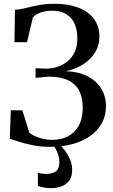

<svg xmlns="http://www.w3.org/2000/svg" viewBox="-20 -771 604 1022"><path d="M249 10.5Q196 10.5 152.8 1.8Q109.5 -7 79 -17.2Q48.5 -27.5 32 -32L37.5 -184L99 -183.5L136.5 -64Q147 -55 166.2 -46.2Q185.5 -37.5 209.5 -32Q233.5 -26.5 258 -26.5Q305 -26.5 341.8 -45.5Q378.5 -64.5 399.5 -103Q420.5 -141.5 420.5 -199.5Q420.5 -248.5 402.8 -285.2Q385 -322 345 -342.5Q305 -363 237 -363L169.5 -356.5L169 -408L224 -405.5Q254 -405.5 283.5 -414.5Q313 -423.5 337.5 -442.8Q362 -462 376.8 -492.2Q391.5 -522.5 391.5 -566Q391.5 -639.5 355.8 -676.8Q320 -714 260.5 -714Q217.5 -714 190.2 -702.2Q163 -690.5 154.5 -676.5L124 -546.5H57L59.5 -719Q82.5 -720 104 -725Q125.5 -730 149.2 -736Q173 -742 202.8 -746.5Q232.5 -751 271 -751Q342.5 -751 396 -730.8Q449.5 -710.5 479.2 -671.5Q509 -632.5 509 -577Q509 -535 492.2 -503Q475.5 -471 448.5 -448Q421.5 -425 390 -411.2Q358.5 -397.5 329 -392Q397.5 -390 445.5 -365.2Q493.5 -340.5 518.8 -299.5Q544 -258.5 544 -206Q544 -156 522.5 -116Q501 -76 461.2 -47.8Q421.5 -19.5 367.8 -4.5Q314 10.5 249 10.5ZM249 230.5Q232.5 230.5 213.2 227Q194 223.5 181.5 218V148.5Q191.5 151.5 204 153.2Q216.5 155 224.5 155Q255.5 155 275.8 142Q296 129 296 91.5Q296 74 290.8 56.5Q285.5 39 277.8 24Q270 9 262 0H284H298.5Q310.5 10.5 326 31Q341.5 51.5 353 78.2Q364.5 105 364 135Q364 167 349.8 188.2Q335.5 209.5 309.8 220Q284 230.5 249 230.5Z"/></svg>

Font: Merriweather 96pt Medium
Style: Regular
Weight: 500
Version: Version 2.100